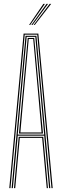

<svg xmlns="http://www.w3.org/2000/svg" viewBox="-20 -974 321 994"><path d="M28 0 102.2 -800H178.5L252.8 0H246.5L172.8 -794.5H108L34.2 0ZM52.5 0 76.8 -265.8H204L228.2 0H222L198.2 -260.2H82.5L58.8 0ZM40.2 0 112.2 -788.8H168.5L240.5 0H234.2L209 -271.5H71.8L46.5 0ZM71.8 -277H208.8L190 -485.2L162.8 -783H118L90.8 -485.2ZM78.2 -282.8 96.8 -485.2 123.5 -777.5H157.2L184 -485.2L202.5 -282.8ZM85.5 -288.2H195.2L178 -485.2L152 -772H128.8L102.8 -485.2ZM130.5 -845 204.5 -954H212.5L136.5 -845ZM154.2 -845 237 -954H245L160.2 -845ZM142.5 -845 220.8 -954H228.8L148.5 -845Z"/></svg>

Font: Big Shoulders Inline Display Thin ExtraLight
Style: Regular
Weight: 250
Version: Version 2.002